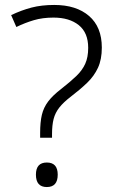

<svg xmlns="http://www.w3.org/2000/svg" viewBox="-20 -744 464 775"><path d="M142 -207Q142 -251 149 -280.5Q156 -310 174.5 -334.5Q193 -359 227 -385Q264 -414 288 -437Q312 -460 324 -486.5Q336 -513 336 -551Q336 -612 298 -642.5Q260 -673 196 -673Q152 -673 116.5 -662.5Q81 -652 46 -635L25 -683Q67 -703 107.5 -713.5Q148 -724 199 -724Q288 -724 339.5 -679.5Q391 -635 391 -552Q391 -504 375.5 -470.5Q360 -437 332 -410Q304 -383 266 -354Q236 -331 219.5 -310Q203 -289 196.5 -264Q190 -239 190 -202V-188H142ZM125 -39Q125 -88 169 -88Q213 -88 213 -39Q213 11 169 11Q125 11 125 -39Z"/></svg>

Font: Noto Sans Lao Light
Style: Regular
Weight: 300
Designer: Monotype Design Team
Foundry: Monotype Imaging Inc.
Version: Version 2.003; ttfautohint (v1.8.4.7-5d5b)